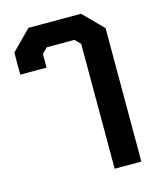

<svg xmlns="http://www.w3.org/2000/svg" viewBox="-115 -640 772 931"><g transform="rotate(-15 271.5 -174.0)"><path d="M344 -417 317 -444H178L152 -417V-349H20V-460L117 -558H381L478 -460V210H344Z"/></g></svg>

Font: Chakra Petch
Style: Bold
Weight: 700
Designer: Katatrad Aksorn Co.,Ltd.
Foundry: Cadson Demak Co.,Ltd.
Version: Version 1.000; ttfautohint (v1.6)